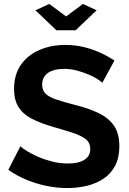

<svg xmlns="http://www.w3.org/2000/svg" viewBox="-20 -942 653 970"><path d="M497 -524Q490 -531 471.5 -543Q453 -555 426.5 -566Q400 -577 369 -585.5Q338 -594 306 -594Q250 -594 221.5 -573Q193 -552 193 -514Q193 -485 211 -468Q229 -451 265 -439Q301 -427 355 -413Q425 -396 476.5 -371.5Q528 -347 555.5 -307.5Q583 -268 583 -203Q583 -146 562 -105.5Q541 -65 504 -40Q467 -15 420 -3.5Q373 8 320 8Q267 8 214 -3Q161 -14 112 -34.5Q63 -55 22 -84L83 -203Q92 -194 115 -179.5Q138 -165 171 -150.5Q204 -136 243 -126Q282 -116 322 -116Q378 -116 407 -135Q436 -154 436 -189Q436 -221 413 -239Q390 -257 349 -270.5Q308 -284 252 -300Q185 -319 140 -342.5Q95 -366 73 -402Q51 -438 51 -492Q51 -565 85.5 -614.5Q120 -664 179 -689.5Q238 -715 310 -715Q360 -715 404.5 -704Q449 -693 488 -675Q527 -657 558 -636ZM229 -922 314 -859 399 -922 468 -890 362 -789H265L159 -890Z"/></svg>

Font: YasnoRaleway
Style: Bold
Weight: 700
Designer: Matt McInerney, Pablo Impallari, Rodrigo Fuenzalida
Foundry: Matt McInerney, Pablo Impallari, Rodrigo Fuenzalida
Version: Version 4.026